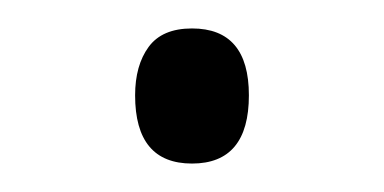

<svg xmlns="http://www.w3.org/2000/svg" viewBox="-20 -104 270 135"><path d="M75 -37Q75 -58 84.5 -71Q94 -84 115 -84Q155 -84 155 -37Q155 11 115 11Q75 11 75 -37Z"/></svg>

Font: Noto Sans Gurmukhi ExtraCondensed Light
Style: Regular
Weight: 300
Width: 2
Designer: Jelle Bosma - Monotype Design Team
Foundry: Monotype Imaging Inc.
Version: Version 2.004; ttfautohint (v1.8.4.7-5d5b)